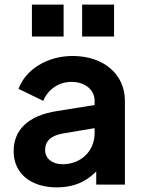

<svg xmlns="http://www.w3.org/2000/svg" viewBox="-20 -798 620 830"><path d="M255 -640V-778H118V-640ZM473 -640V-778H335V-640ZM226 12C286 12 335 -5 374 -37C382 -43 389 -50 396 -57V0H520V-362C520 -477 428 -556 294 -556C185 -556 92 -499 60 -414L167 -362C187 -411 233 -444 289 -444C349 -444 389 -409 389 -362V-344L227 -318C98 -298 39 -234 39 -144C39 -49 112 12 226 12ZM389 -244V-222C389 -147 332 -88 250 -88C207 -88 175 -112 175 -149C175 -188 200 -212 252 -221Z"/></svg>

Font: Plus Jakarta Sans
Style: Bold
Weight: 700
Designer: Gumpita Rahayu
Foundry: Tokotype
Version: Version 2.071;gftools[0.9.30]